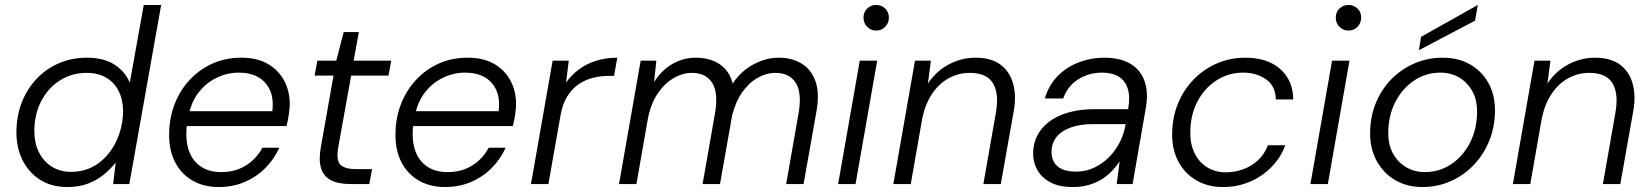

<svg xmlns="http://www.w3.org/2000/svg" viewBox="-20 -740 6637 772"><path d="M251 12Q186 12 140 -18Q94 -48 70 -97.5Q46 -147 46 -207Q46 -273 67.5 -328Q89 -383 127.5 -423.5Q166 -464 217.5 -486Q269 -508 329 -508Q396 -508 439 -481Q482 -454 502 -408L558 -720H628L500 0H435L445 -86Q425 -61 398 -38.5Q371 -16 334.5 -2Q298 12 251 12ZM266 -49Q327 -49 373.5 -82Q420 -115 447 -171Q474 -227 475 -294Q474 -341 456.5 -375Q439 -409 406.5 -428Q374 -447 328 -447Q268 -447 220.5 -416.5Q173 -386 145.5 -333Q118 -280 118 -212Q118 -166 136 -129Q154 -92 187.5 -70.5Q221 -49 266 -49Z M859 12Q799 12 754 -14Q709 -40 684.5 -87Q660 -134 660 -197Q660 -263 681.5 -319.5Q703 -376 742.5 -418.5Q782 -461 834.5 -484.5Q887 -508 950 -508Q1015 -508 1058 -482.5Q1101 -457 1123 -415Q1145 -373 1145 -322Q1145 -303 1141 -277.5Q1137 -252 1132 -233H717L727 -293H1075Q1081 -343 1065.5 -377.5Q1050 -412 1018 -430Q986 -448 940 -448Q895 -448 852.5 -428Q810 -408 779.5 -369.5Q749 -331 738 -274L733 -247Q724 -189 736.5 -144Q749 -99 783 -73.5Q817 -48 870 -48Q926 -48 968.5 -74.5Q1011 -101 1035 -146H1103Q1083 -101 1047.5 -65Q1012 -29 964.5 -8.5Q917 12 859 12Z M1390 0Q1339 0 1309.5 -16Q1280 -32 1270.5 -65Q1261 -98 1270 -148L1321 -436H1245L1256 -496H1332L1362 -611H1423L1402 -496H1553L1542 -436H1392L1340 -148Q1331 -97 1348 -78.5Q1365 -60 1412 -60H1476L1465 0Z M1769 12Q1709 12 1664 -14Q1619 -40 1594.5 -87Q1570 -134 1570 -197Q1570 -263 1591.5 -319.5Q1613 -376 1652.5 -418.5Q1692 -461 1744.5 -484.5Q1797 -508 1860 -508Q1925 -508 1968 -482.5Q2011 -457 2033 -415Q2055 -373 2055 -322Q2055 -303 2051 -277.5Q2047 -252 2042 -233H1627L1637 -293H1985Q1991 -343 1975.5 -377.5Q1960 -412 1928 -430Q1896 -448 1850 -448Q1805 -448 1762.5 -428Q1720 -408 1689.5 -369.5Q1659 -331 1648 -274L1643 -247Q1634 -189 1646.5 -144Q1659 -99 1693 -73.5Q1727 -48 1780 -48Q1836 -48 1878.5 -74.5Q1921 -101 1945 -146H2013Q1993 -101 1957.5 -65Q1922 -29 1874.5 -8.5Q1827 12 1769 12Z M2115 0 2202 -496H2267L2256 -408Q2278 -439 2308.5 -461.5Q2339 -484 2378 -496Q2417 -508 2462 -508L2449 -435H2430Q2396 -435 2364 -427Q2332 -419 2305.5 -400.5Q2279 -382 2260.5 -352Q2242 -322 2234 -277L2185 0Z M2469 0 2556 -496H2619L2610 -410Q2639 -457 2683 -482.5Q2727 -508 2777 -508Q2814 -508 2844 -497Q2874 -486 2895.5 -463Q2917 -440 2926 -404Q2958 -453 3008.5 -480.5Q3059 -508 3111 -508Q3163 -508 3202 -485Q3241 -462 3258.5 -414.5Q3276 -367 3263 -293L3211 0H3141L3191 -285Q3205 -367 3179.5 -407Q3154 -447 3098 -447Q3062 -447 3027 -427.5Q2992 -408 2965 -370Q2938 -332 2924 -277L2875 0H2805L2855 -285Q2869 -367 2843.5 -407Q2818 -447 2762 -447Q2724 -447 2687 -425Q2650 -403 2622.5 -361Q2595 -319 2584 -257L2539 0Z M3350 0 3437 -496H3507L3420 0ZM3503 -617Q3482 -617 3467 -632Q3452 -647 3452 -669Q3452 -692 3467 -706Q3482 -720 3503 -720Q3524 -720 3539 -706Q3554 -692 3554 -669Q3554 -647 3539 -632Q3524 -617 3503 -617Z M3572 0 3659 -496H3723L3711 -404Q3743 -453 3794 -480.5Q3845 -508 3902 -508Q3966 -508 4003.5 -479.5Q4041 -451 4054 -402Q4067 -353 4056 -293L4004 0H3934L3984 -285Q3998 -362 3973 -404.5Q3948 -447 3879 -447Q3835 -447 3796.5 -426.5Q3758 -406 3730 -366Q3702 -326 3689 -268L3642 0Z M4293 12Q4238 12 4203 -7Q4168 -26 4151 -56.5Q4134 -87 4134 -121Q4134 -177 4165 -217.5Q4196 -258 4251.5 -279.5Q4307 -301 4381 -301H4516Q4525 -351 4514.5 -383.5Q4504 -416 4478 -432Q4452 -448 4411 -448Q4359 -448 4316 -421.5Q4273 -395 4255 -344H4181Q4197 -398 4233 -434.5Q4269 -471 4318 -489.5Q4367 -508 4419 -508Q4485 -508 4526 -483Q4567 -458 4582.5 -412.5Q4598 -367 4587 -305L4534 0H4470L4482 -91Q4468 -70 4449.5 -51Q4431 -32 4408 -18Q4385 -4 4356.5 4Q4328 12 4293 12ZM4307 -50Q4345 -50 4377.5 -65Q4410 -80 4436 -105Q4462 -130 4479 -161.5Q4496 -193 4503 -226L4506 -241H4375Q4323 -241 4285.5 -227.5Q4248 -214 4228 -189Q4208 -164 4208 -129Q4208 -92 4232.5 -71Q4257 -50 4307 -50Z M4897 12Q4837 12 4791 -14.5Q4745 -41 4719 -88.5Q4693 -136 4693 -198Q4693 -266 4716 -322.5Q4739 -379 4779.5 -420.5Q4820 -462 4873 -485Q4926 -508 4987 -508Q5076 -508 5127.5 -462.5Q5179 -417 5180 -340H5110Q5109 -394 5070.5 -421Q5032 -448 4978 -448Q4920 -448 4871.5 -417Q4823 -386 4794.5 -331.5Q4766 -277 4766 -206Q4766 -168 4777 -138.5Q4788 -109 4807.5 -88.5Q4827 -68 4853 -57.5Q4879 -47 4908 -47Q4944 -47 4977.5 -59Q5011 -71 5037.5 -95Q5064 -119 5078 -156H5148Q5130 -107 5093 -69Q5056 -31 5006 -9.5Q4956 12 4897 12Z M5249 0 5336 -496H5406L5319 0ZM5402 -617Q5381 -617 5366 -632Q5351 -647 5351 -669Q5351 -692 5366 -706Q5381 -720 5402 -720Q5423 -720 5438 -706Q5453 -692 5453 -669Q5453 -647 5438 -632Q5423 -617 5402 -617Z M5699 12Q5638 12 5590.5 -15.5Q5543 -43 5516 -92Q5489 -141 5489 -203Q5489 -269 5511.5 -324.5Q5534 -380 5574 -421Q5614 -462 5667 -485Q5720 -508 5781 -508Q5843 -508 5890 -481.5Q5937 -455 5964 -407.5Q5991 -360 5991 -297Q5991 -231 5968.5 -175Q5946 -119 5906 -77Q5866 -35 5813 -11.5Q5760 12 5699 12ZM5708 -48Q5768 -48 5815.5 -80Q5863 -112 5891 -167Q5919 -222 5919 -291Q5919 -341 5898.5 -376Q5878 -411 5845 -429.5Q5812 -448 5772 -448Q5713 -448 5665.5 -416Q5618 -384 5590 -329Q5562 -274 5562 -205Q5562 -155 5582.5 -120Q5603 -85 5636 -66.5Q5669 -48 5708 -48ZM5685 -538 5694 -592 5922 -720 5911 -657Z M6063 0 6150 -496H6214L6202 -404Q6234 -453 6285 -480.5Q6336 -508 6393 -508Q6457 -508 6494.5 -479.5Q6532 -451 6545 -402Q6558 -353 6547 -293L6495 0H6425L6475 -285Q6489 -362 6464 -404.5Q6439 -447 6370 -447Q6326 -447 6287.5 -426.5Q6249 -406 6221 -366Q6193 -326 6180 -268L6133 0Z"/></svg>

Font: DM Sans 24pt Light
Style: Italic
Weight: 300
Italic angle: -10°
Designer: Colophon Foundry, Jonny Pinhorn
Foundry: Colophon Foundry
Version: Version 4.004;gftools[0.9.30]